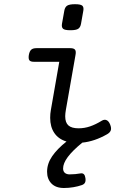

<svg xmlns="http://www.w3.org/2000/svg" viewBox="-20 -686 640 936"><path d="M145.5 -384.8Q128.9 -384.8 123.3 -392.1Q117.7 -399.4 120.6 -418Q124 -436.5 132.3 -443.8Q140.6 -451.2 157.2 -451.2H323.2Q339.8 -451.2 345.7 -443.8Q351.6 -436.5 348.1 -418L301.3 -151.4Q299.8 -142.6 298.8 -134.3Q297.9 -126 297.9 -119.1Q297.9 -88.4 313.5 -74.5Q329.1 -60.5 363.3 -60.5Q391.6 -60.5 418.9 -69.8Q446.3 -79.1 476.6 -97.7Q488.8 -105 499.5 -100.3Q510.3 -95.7 517.1 -78.6Q523.9 -61 520 -50.3Q516.1 -39.6 502.4 -31.7Q440.9 3.4 381.3 9.3Q333 48.8 310.3 79.6Q287.6 110.4 287.6 135.3Q287.6 149.4 296.1 156.7Q304.7 164.1 319.3 164.1Q333.5 164.1 346.9 162.8Q360.4 161.6 373.5 159.2Q393.1 156.2 396.5 182.6Q398.4 196.3 394.3 204.3Q390.1 212.4 378.9 216.3Q360.8 222.7 337.9 226.6Q314.9 230.5 291.5 230.5Q252 230.5 230.7 208.5Q209.5 186.5 209.5 151.4Q209.5 111.8 234.1 75.9Q258.8 40 304.2 3.9Q265.1 -7.8 244.9 -37.6Q224.6 -67.4 224.6 -111.8Q224.6 -131.3 228 -149.9L269 -384.8ZM375 -570.3Q372.1 -553.2 361.6 -545.9Q351.1 -538.6 323.2 -538.6Q295.4 -538.6 287.4 -545.9Q279.3 -553.2 282.2 -570.3L293.5 -633.8Q296.4 -650.9 307.1 -658.2Q317.9 -665.5 345.7 -665.5Q373.5 -665.5 381.3 -658.2Q389.2 -650.9 386.2 -633.8Z"/></svg>

Font: Courier Prime
Style: Italic
Weight: 400
Monospace: yes
Designer: Alan Dague-Greene
Foundry: Quote-Unquote Apps
Version: Version 1.202